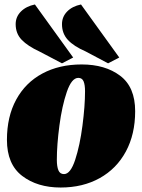

<svg xmlns="http://www.w3.org/2000/svg" viewBox="-20 -818 634 858"><path d="M584 -321Q584 -218 542.5 -141Q501 -64 425.5 -22Q350 20 251 20Q147 20 79 -32Q11 -84 11 -193Q11 -297 52.5 -373Q94 -449 169.5 -489.5Q245 -530 345 -530Q450 -530 517 -479.5Q584 -429 584 -321ZM234 -104Q234 -74 241 -57Q248 -40 266 -40Q295 -40 316 -104Q337 -168 348.5 -256.5Q360 -345 360 -410Q360 -439 353.5 -454.5Q347 -470 330 -470Q300 -470 278.5 -407Q257 -344 245.5 -257Q234 -170 234 -104ZM257 -535 156 -588Q104 -612 77 -640Q50 -668 50 -710Q50 -743 73.5 -766.5Q97 -790 136 -798L307 -561ZM463 -535 363 -588Q310 -611 283.5 -639.5Q257 -668 257 -710Q257 -743 280 -766.5Q303 -790 342 -798L513 -561Z"/></svg>

Font: Sansita Black Italic
Style: Regular
Weight: 900
Italic angle: -11°
Designer: Pablo Cosgaya
Foundry: Omnibus-Type
Version: Version 1.006